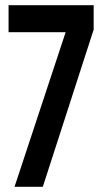

<svg xmlns="http://www.w3.org/2000/svg" viewBox="-20 -720 390 740"><path d="M341 -606 145 0H36L233 -596H13V-700H341Z"/></svg>

Font: Bebas Kai
Style: Regular
Weight: 400
Designer: Ryoichi Tsunekawa
Foundry: Dharma Type
Version: Version 1.001;PS 001.001;hotconv 1.0.70;makeotf.lib2.5.58329